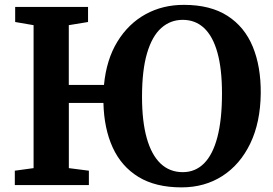

<svg xmlns="http://www.w3.org/2000/svg" viewBox="-20 -772 1141 801"><path d="M737.3 9.7Q629.1 9.7 557.7 -33.9Q486.3 -77.6 450.1 -156.8Q414 -236 411.5 -342.6H267.2V-70.6L350.8 -59.9V0H41.8V-59.9L120.1 -70.6V-667L43.3 -680.2V-743H347.3V-680.2L267 -667V-417.8H413.8Q423.9 -523.4 469.7 -598.2Q515.5 -673.1 587.3 -712.6Q659.1 -752.1 747.9 -751.7Q857.7 -751.7 929 -705.9Q1000.3 -660.1 1034.5 -577.2Q1068.7 -494.3 1067.8 -382.7Q1066.5 -261.6 1024.2 -173.6Q981.9 -85.6 907.9 -37.9Q833.8 9.7 737.3 9.7ZM742.6 -53.8Q794.8 -53.8 831.4 -90.5Q868 -127.3 887 -200.2Q906.1 -273.1 906.1 -381.9Q906.1 -484.6 887 -552.8Q867.9 -621 831.3 -655.1Q794.8 -689.2 742.4 -689.2Q691 -689.2 652.8 -655.2Q614.5 -621.2 593.5 -550.1Q572.5 -479 572.5 -368.1Q572.5 -265.9 592.2 -195.9Q611.9 -125.9 649.8 -89.8Q687.8 -53.8 742.6 -53.8Z"/></svg>

Font: Merriweather Light
Style: Regular
Weight: 300
Designer: Eben Sorkin
Foundry: Eben Sorkin
Version: Version 2.100